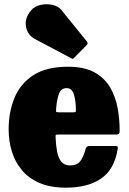

<svg xmlns="http://www.w3.org/2000/svg" viewBox="-20 -849 596 889"><path d="M20 -250Q20 -330 47 -395.8Q74 -461.5 134.2 -500.8Q194.5 -540 295 -540Q371 -540 418.2 -513.5Q465.5 -487 490.5 -443.2Q515.5 -399.5 524.8 -347.8Q534 -296 534 -245Q534 -233.5 531.2 -229.8Q528.5 -226 517 -226H249Q238.5 -226 237.8 -223.2Q237 -220.5 237.5 -211Q239 -175.5 244.5 -146.5Q250 -117.5 264 -100.2Q278 -83 305 -83Q336.5 -83 351.5 -102.5Q366.5 -122 377 -161Q380 -173 395 -173H511Q521.5 -173 524 -170.8Q526.5 -168.5 525 -160Q510 -64.5 448.2 -22.2Q386.5 20 285.5 20Q213 20 162.2 -2.2Q111.5 -24.5 80.2 -62.5Q49 -100.5 34.5 -149Q20 -197.5 20 -250ZM253 -329H318.5Q329 -329 330.2 -330.8Q331.5 -332.5 331.5 -342.5Q331 -384 321.8 -412.5Q312.5 -441 289 -441Q262.5 -441 253 -415Q243.5 -389 240 -347.5Q239 -336.5 239.5 -332.8Q240 -329 253 -329ZM309.5 -579.5 141.5 -668.5Q108 -686.5 100.5 -724.8Q93 -763 123 -800Q139.5 -820 167.5 -826.2Q195.5 -832.5 222.8 -826.5Q250 -820.5 264 -803L381 -658.5Q390 -649.5 381.5 -640.5L324.5 -582.5Q320.5 -578 317.8 -577Q315 -576 309.5 -579.5Z"/></svg>

Font: Besley* Narrow Fatface
Style: Regular
Weight: 900
Width: 4
Designer: Owen Earl
Foundry: indestructible type*
Version: Version 3.000; ttfautohint (v1.8.3)